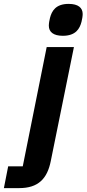

<svg xmlns="http://www.w3.org/2000/svg" viewBox="-117 -767 445 987"><path d="M206 -583C273 -583 293 -620 302 -655C305 -667 308 -683 308 -695C308 -727 285 -747 236 -747C169 -747 149 -710 140 -675C137 -663 134 -647 134 -635C134 -603 157 -583 206 -583ZM0 88H-75L-97 200H-18C79 200 126 152 144 61L263 -525H123Z"/></svg>

Font: Braiins Sans
Style: Bold Italic
Weight: 700
Italic angle: -11.31°
Designer: Mike Abbink, Paul van der Laan, Pieter van Rosmalen, Jiri Chlebus, Lubos Buracinsky
Foundry: Bold Monday, Sudetype
Version: Version 1.000;hotconv 1.0.109;makeotfexe 2.5.65596